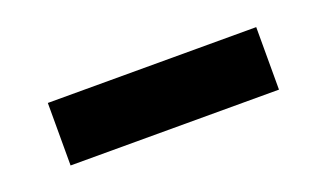

<svg xmlns="http://www.w3.org/2000/svg" viewBox="-30 -505 560 329"><g transform="rotate(-20 250.0 -340.0)"><path d="M60 -283V-397H440V-283Z"/></g></svg>

Font: Iosevka Slab Heavy
Style: Regular
Weight: 900
Monospace: yes
Designer: Belleve Invis
Foundry: Belleve Invis
Version: Version 11.1.0; ttfautohint (v1.8.3)